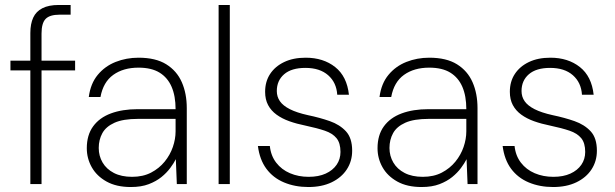

<svg xmlns="http://www.w3.org/2000/svg" viewBox="-20 -740 2472 772"><path d="M102 0V-607Q102 -644 113.5 -669Q125 -694 150.5 -707Q176 -720 216 -720H264V-681H220Q180 -681 163.5 -664Q147 -647 147 -605V0ZM22 -457V-496H282V-457Z M506 12Q448 12 408.5 -10Q369 -32 349 -67.5Q329 -103 329 -144Q329 -197 354.5 -232Q380 -267 426 -284Q472 -301 533 -301H686Q686 -354 670 -391Q654 -428 621.5 -448Q589 -468 537 -468Q476 -468 435.5 -439Q395 -410 384 -350H337Q344 -404 373 -439Q402 -474 445 -491Q488 -508 537 -508Q606 -508 648.5 -481.5Q691 -455 711 -409.5Q731 -364 731 -305V0H691L687 -100Q679 -84 664.5 -64.5Q650 -45 629 -28Q608 -11 578 0.5Q548 12 506 12ZM511 -29Q555 -29 587.5 -46Q620 -63 642 -90Q664 -117 675 -149Q686 -181 686 -212V-262H535Q475 -262 440.5 -246.5Q406 -231 391.5 -204.5Q377 -178 377 -145Q377 -113 392.5 -86.5Q408 -60 438 -44.5Q468 -29 511 -29Z M859 0V-720H904V0Z M1220 12Q1166 12 1122 -6.5Q1078 -25 1051 -61.5Q1024 -98 1017 -153H1065Q1069 -114 1090.5 -86Q1112 -58 1146 -43.5Q1180 -29 1221 -29Q1261 -29 1289.5 -42Q1318 -55 1333.5 -77.5Q1349 -100 1349 -129Q1349 -165 1333 -184.5Q1317 -204 1286 -214.5Q1255 -225 1208 -235Q1173 -242 1143.5 -252.5Q1114 -263 1092 -279Q1070 -295 1058 -317.5Q1046 -340 1046 -371Q1046 -412 1066 -442.5Q1086 -473 1122.5 -490.5Q1159 -508 1209 -508Q1280 -508 1327.5 -470.5Q1375 -433 1383 -359H1336Q1333 -408 1299.5 -437.5Q1266 -467 1208 -467Q1152 -467 1122.5 -441.5Q1093 -416 1093 -374Q1093 -351 1105.5 -333Q1118 -315 1145.5 -301Q1173 -287 1218 -277Q1266 -267 1306 -253Q1346 -239 1371 -212Q1396 -185 1396 -134Q1396 -92 1374.5 -59Q1353 -26 1313.5 -7Q1274 12 1220 12Z M1675 12Q1617 12 1577.5 -10Q1538 -32 1518 -67.5Q1498 -103 1498 -144Q1498 -197 1523.5 -232Q1549 -267 1595 -284Q1641 -301 1702 -301H1855Q1855 -354 1839 -391Q1823 -428 1790.5 -448Q1758 -468 1706 -468Q1645 -468 1604.5 -439Q1564 -410 1553 -350H1506Q1513 -404 1542 -439Q1571 -474 1614 -491Q1657 -508 1706 -508Q1775 -508 1817.5 -481.5Q1860 -455 1880 -409.5Q1900 -364 1900 -305V0H1860L1856 -100Q1848 -84 1833.5 -64.5Q1819 -45 1798 -28Q1777 -11 1747 0.5Q1717 12 1675 12ZM1680 -29Q1724 -29 1756.5 -46Q1789 -63 1811 -90Q1833 -117 1844 -149Q1855 -181 1855 -212V-262H1704Q1644 -262 1609.5 -246.5Q1575 -231 1560.5 -204.5Q1546 -178 1546 -145Q1546 -113 1561.5 -86.5Q1577 -60 1607 -44.5Q1637 -29 1680 -29Z M2204 12Q2150 12 2106 -6.5Q2062 -25 2035 -61.5Q2008 -98 2001 -153H2049Q2053 -114 2074.5 -86Q2096 -58 2130 -43.5Q2164 -29 2205 -29Q2245 -29 2273.5 -42Q2302 -55 2317.5 -77.5Q2333 -100 2333 -129Q2333 -165 2317 -184.5Q2301 -204 2270 -214.5Q2239 -225 2192 -235Q2157 -242 2127.5 -252.5Q2098 -263 2076 -279Q2054 -295 2042 -317.5Q2030 -340 2030 -371Q2030 -412 2050 -442.5Q2070 -473 2106.5 -490.5Q2143 -508 2193 -508Q2264 -508 2311.5 -470.5Q2359 -433 2367 -359H2320Q2317 -408 2283.5 -437.5Q2250 -467 2192 -467Q2136 -467 2106.5 -441.5Q2077 -416 2077 -374Q2077 -351 2089.5 -333Q2102 -315 2129.5 -301Q2157 -287 2202 -277Q2250 -267 2290 -253Q2330 -239 2355 -212Q2380 -185 2380 -134Q2380 -92 2358.5 -59Q2337 -26 2297.5 -7Q2258 12 2204 12Z"/></svg>

Font: DM Sans 24pt ExtraLight
Style: Regular
Weight: 250
Designer: Colophon Foundry, Jonny Pinhorn
Foundry: Colophon Foundry
Version: Version 4.004;gftools[0.9.30]